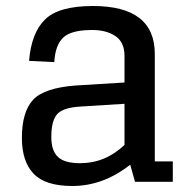

<svg xmlns="http://www.w3.org/2000/svg" viewBox="-20 -606 648 640"><path d="M430 0H556V-68H496V-426Q496 -586 290 -586Q175 -586 129.5 -540.5Q84 -495 77 -403L161 -399Q164 -455 190.5 -480.5Q217 -506 287 -506Q335 -506 365 -485.5Q395 -465 395 -420V-331L232 -321Q127 -313 90 -273Q53 -233 53 -146Q53 -68 92 -27Q131 14 221 14Q324 14 414 -57ZM247 -62Q195 -62 173 -83Q151 -104 151 -149Q151 -205 171.5 -226.5Q192 -248 251 -251L395 -260V-123Q331 -62 247 -62Z"/></svg>

Font: Glegoo
Style: Bold
Weight: 700
Version: Version 2.0.1; ttfautohint (v0.9) -r 48 -G 60